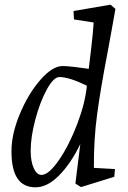

<svg xmlns="http://www.w3.org/2000/svg" viewBox="-20 -790 548 820"><path d="M29 -144Q29 -218 65 -304Q101 -390 152.5 -449Q204 -508 248 -508Q265 -508 298.5 -504Q332 -500 359 -496Q365 -544 371 -596.5Q377 -649 380 -694L296 -707L294 -743L452 -770L473 -752Q465 -705 456.5 -659.5Q448 -614 440 -569Q410 -414 395 -303.5Q380 -193 381 -73L471 -68L468 -35L326 9L302 -6L311 -79Q319 -148 323 -175Q283 -92 232.5 -41Q182 10 132 10Q80 10 54.5 -28Q29 -66 29 -144ZM157 -43Q188 -43 231.5 -106Q275 -169 309.5 -259.5Q344 -350 351 -424Q275 -461 234 -461Q209 -461 180 -408Q151 -355 131 -280Q111 -205 111 -146Q111 -101 124 -72Q137 -43 157 -43Z"/></svg>

Font: Andada Pro
Style: Italic
Weight: 400
Italic angle: -7°
Designer: Carolina Giovagnoli
Foundry: Huerta Tipografica
Version: Version 3.005; ttfautohint (v1.8.4)